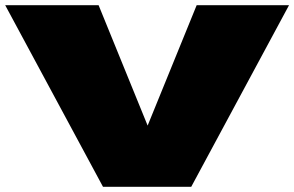

<svg xmlns="http://www.w3.org/2000/svg" viewBox="-28 -720 1134 740"><path d="M369 0 -8 -700H352L541 -236L730 -700H1086L709 0Z"/></svg>

Font: Georama ExtraExtended Black
Style: Regular
Weight: 900
Width: 8
Designer: Jean-Baptiste Levee
Foundry: Production Type
Version: Version 1.000